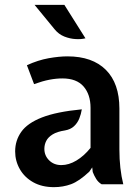

<svg xmlns="http://www.w3.org/2000/svg" viewBox="-20 -760 576 792"><path d="M202.5 12Q153 12 117 -8.2Q81 -28.5 61.8 -62.2Q42.5 -96 42.5 -135.5Q42.5 -180.5 67.8 -216.2Q93 -252 153 -275.5Q213 -299 317.5 -309Q314.5 -289.5 307 -271Q299.5 -252.5 285.2 -239.2Q271 -226 248 -222Q215.5 -217 197 -205.5Q178.5 -194 170.8 -178.8Q163 -163.5 163 -146Q163 -118 182.8 -98.5Q202.5 -79 233 -79Q264 -79 295.2 -97.8Q326.5 -116.5 353.5 -150V-315Q353.5 -370 324.8 -403.2Q296 -436.5 237.5 -436.5Q212 -436.5 184.2 -431.2Q156.5 -426 120.5 -413L91 -491Q137 -512 180.5 -519.8Q224 -527.5 258.5 -527.5Q361 -527.5 416.8 -471.8Q472.5 -416 472.5 -312V-143.5Q472.5 -103.5 476.5 -67.8Q480.5 -32 488.5 0H399Q385.5 -8 377 -21.5Q368.5 -35 362.5 -50.5L360.5 -69.5L348.5 -52Q306.5 -12.5 273.2 -0.2Q240 12 202.5 12ZM332.5 -602Q315.5 -597.5 292.2 -598.8Q269 -600 245.5 -609.2Q222 -618.5 205 -639.5L122.5 -740H245.5Z"/></svg>

Font: Expletus Sans SemiBold
Style: Regular
Weight: 600
Version: Version 7.500